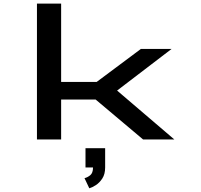

<svg xmlns="http://www.w3.org/2000/svg" viewBox="-20 -770 1108 1060"><path d="M184 0V-750H317.5V-317.5H513.5L758 -500H927.5L626.5 -270L942.5 0H770L508 -220.5H317.5V0ZM452 154.5V48H560.5V154.5Q560.5 191.5 544.8 215.5Q529 239.5 508.5 252.5Q488 265.5 473 269.5L446.5 213.5Q462.5 210 478 197.5Q493.5 185 493.5 154.5Z"/></svg>

Font: Trispace Expanded Medium
Style: Regular
Weight: 500
Width: 7
Designer: Tyler Finck
Foundry: Etcetera Type Company
Version: Version 1.210; ttfautohint (v1.8.3)